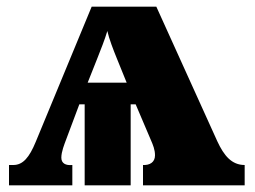

<svg xmlns="http://www.w3.org/2000/svg" viewBox="-20 -556 764 576"><path d="M197 0V-61C177 -59 164 -66 164 -83C164 -101 173 -123 179 -139L218 -243H234V0H372V-243H387L433 -135C439 -121 445 -107 445 -90C445 -69 429 -60 409 -61V0H714V-61C675 -61 652 -89 632 -132L449 -536H255L87 -130C68 -84 49 -61 20 -61H7V0ZM272 -381C282 -406 295 -439 302 -463C307 -440 321 -404 330 -382L360 -308H243Z"/></svg>

Font: UArctic Serif Black
Style: Regular
Weight: 900
Designer: Customization by Puisto advertising & original work Monotype Design Team
Foundry: Monotype Imaging Inc.
Version: Version 2.004